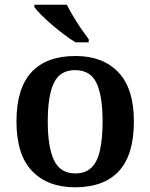

<svg xmlns="http://www.w3.org/2000/svg" viewBox="-20 -786 639 816"><path d="M298 10Q183 10 116.5 -59Q50 -128 50 -270Q50 -410 113.5 -479Q177 -548 301 -548Q417 -548 483 -479Q549 -410 549 -270Q549 -128 485.5 -59Q422 10 298 10ZM300 -49Q343 -49 368.5 -73.5Q394 -98 405 -148Q416 -198 416 -270Q416 -379 390 -433.5Q364 -488 299 -488Q235 -488 209 -433.5Q183 -379 183 -270Q183 -161 209.5 -105Q236 -49 300 -49ZM301 -606Q278 -620 252 -639.5Q226 -659 200.5 -681Q175 -703 155 -723Q135 -743 126 -756V-766H264Q275 -744 291 -717Q307 -690 325 -664Q343 -638 357 -619V-606Z"/></svg>

Font: Noto Serif Gujarati SemiBold
Style: Regular
Weight: 600
Version: Version 2.102